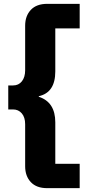

<svg xmlns="http://www.w3.org/2000/svg" viewBox="-20 -813 466 1000"><path d="M111 53V-166Q111 -202 93.5 -222.5Q76 -243 48 -243H23V-368H48Q77 -368 94 -389.5Q111 -411 111 -447V-679Q111 -730 140.5 -761.5Q170 -793 226 -793H395V-665H268V-441Q268 -331 182 -312V-309Q268 -281 268 -176V40H395V167H226Q170 167 140.5 135.5Q111 104 111 53Z"/></svg>

Font: Mona Sans ExtraBold
Style: Regular
Weight: 800
Designer: Deni Anggara
Foundry: GitHub
Version: Version 2.000